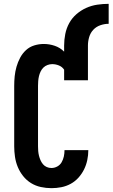

<svg xmlns="http://www.w3.org/2000/svg" viewBox="-20 -972 586 1000"><path d="M248 8Q220 8 192.5 2Q165 -4 141.5 -18.5Q118 -33 100.5 -55Q83 -77 72.5 -102.5Q62 -128 58 -155.5Q54 -183 54 -210V-525Q54 -550 56.5 -575Q59 -600 66 -624.5Q73 -649 85 -671.5Q97 -694 115.5 -711Q134 -728 158.5 -735.5Q183 -743 208 -743Q237 -743 265 -733.5Q293 -724 314 -703V-735Q314 -765 320 -795Q326 -825 340.5 -851.5Q355 -878 378 -898Q401 -918 428.5 -930.5Q456 -943 486 -947.5Q516 -952 546 -952V-848Q524 -848 502.5 -840.5Q481 -833 466 -817Q451 -801 444.5 -779Q438 -757 438 -735V-554H314V-609Q304 -624 287 -631Q270 -638 252 -638Q240 -638 227.5 -633.5Q215 -629 206 -620Q197 -611 191.5 -599.5Q186 -588 183 -575.5Q180 -563 179 -550Q178 -537 178 -525V-210Q178 -198 179 -185.5Q180 -173 183 -161Q186 -149 191 -137.5Q196 -126 204 -116.5Q212 -107 223.5 -102Q235 -97 248 -97Q264 -97 278.5 -105Q293 -113 301 -127Q309 -141 312.5 -157Q316 -173 316 -190H440Q440 -164 434.5 -138Q429 -112 417.5 -89Q406 -66 388.5 -46.5Q371 -27 348 -14.5Q325 -2 299.5 3Q274 8 248 8Z"/></svg>

Font: Iosevka Slab Extrabold
Style: Regular
Weight: 800
Monospace: yes
Designer: Belleve Invis
Foundry: Belleve Invis
Version: Version 11.1.1; ttfautohint (v1.8.3)